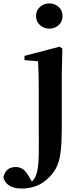

<svg xmlns="http://www.w3.org/2000/svg" viewBox="-115 -821 470 1112"><path d="M12.6 271Q-35.4 271 -61.8 253.5Q-88.2 236.1 -95.4 207.2Q-83 146.4 -24 146.4Q-0.7 146.4 16.9 158.4Q34.4 170.3 49.5 196.7L78.6 244.5V250.8H57.1V242.3Q68.8 232.4 78.3 221.4Q87.8 210.5 94.2 192.1Q104.5 164.2 107.5 119.3Q110.5 74.4 109.9 16.9Q109.4 -40.5 109.4 -105.9V-304.4Q109.4 -353.9 108.5 -392.2Q107.6 -430.4 105.6 -466.2L26.8 -472.9V-497.4L229.2 -550.4L246.1 -540.2L242.8 -387.9V-80.4Q242.8 -1.2 237 51.6Q231.2 104.4 215.7 139.9Q200.3 175.4 170.7 204.7Q133.8 242.4 92.9 256.7Q52 271 12.6 271ZM171.1 -655Q139.4 -655 116.6 -675.4Q93.8 -695.9 93.8 -728.8Q93.8 -760.3 116.6 -780.9Q139.4 -801.4 171.1 -801.4Q202 -801.4 224.7 -780.9Q247.3 -760.3 247.3 -728.8Q247.3 -695.9 224.7 -675.4Q202 -655 171.1 -655Z"/></svg>

Font: Source Han Serif JP VF
Style: Regular
Weight: 250
Designer: Ryoko NISHIZUKA 西塚涼子 (kana & ideographs); Frank Grießhammer (Latin, Greek & Cyrillic); Wenlong ZHANG 张文龙 (bopomofo); San
Foundry: Adobe
Version: Version 2.001;hotconv 1.1.0;makeotfexe 2.6.0